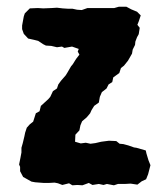

<svg xmlns="http://www.w3.org/2000/svg" viewBox="-20 -537 485 573"><path d="M204 -114 221 -109 236 -111 250 -108 265 -110 282 -114 305 -117 327 -116 337 -108 348 -107 363 -103 380 -97 387 -96 415 -88 417 -79 423 -59 429 -44 422 -17 416 -2 403 4 390 14 370 11 352 12H332L320 16L299 12L289 15L275 12L256 15L245 9L226 16L211 15L196 16L186 10L166 15L153 10L143 8L125 9H111L85 7L74 5L49 -9L40 -26V-39L37 -46L41 -66L44 -82V-96L48 -110L53 -131L55 -141L60 -156L69 -166L79 -174L87 -199L98 -205L102 -221L124 -241L130 -248L138 -265L150 -273L154 -285L162 -296L176 -312L181 -320L192 -339L197 -345L207 -361L217 -374L212 -383L215 -391L195 -398L172 -394L165 -398L150 -396L133 -400L117 -401L109 -405L94 -415L82 -418L64 -422L51 -436L46 -450V-461L51 -488L54 -497L69 -512L93 -513L109 -512L134 -513L150 -514L167 -512L182 -511H196L210 -508L224 -507L241 -513H252H265H284H297H321L335 -517H357L372 -509L389 -502L400 -491L394 -473L390 -463L397 -454L394 -435L389 -426L384 -413L383 -403L376 -389L374 -377L362 -356L350 -341L341 -334L336 -319L318 -306L315 -292L304 -285L298 -273L284 -262L278 -248L275 -231L261 -221L253 -208L249 -199L239 -187L225 -175L220 -163L217 -148L205 -135Z"/></svg>

Font: Winky Rough SemiBold
Style: Regular
Weight: 600
Designer: Simon Atzbach
Foundry: typofactur
Version: Version 1.206; ttfautohint (v1.8.4.7-5d5b)